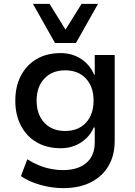

<svg xmlns="http://www.w3.org/2000/svg" viewBox="-20 -782 699 991"><path d="M306 189Q248 189 189 172.5Q130 156 88 127L121 40Q147 57 178 70Q209 83 241.5 89.5Q274 96 304 96Q382 96 425.5 59Q469 22 469 -47V-124H464Q444 -77 398.5 -47Q353 -17 293 -17Q222 -17 169.5 -47.5Q117 -78 88 -133.5Q59 -189 59 -262Q59 -336 88 -391.5Q117 -447 169.5 -477.5Q222 -508 293 -508Q353 -508 399 -477.5Q445 -447 466 -396H469V-498H572V-55Q572 20 540 74.5Q508 129 448.5 159Q389 189 306 189ZM316 -106Q384 -106 423.5 -148.5Q463 -191 463 -263Q463 -334 423.5 -376.5Q384 -419 316 -419Q249 -419 209 -376.5Q169 -334 169 -263Q169 -191 209 -148.5Q249 -106 316 -106ZM264 -560 150 -762H236L318 -629L401 -762H486L372 -560Z"/></svg>

Font: Nunito Sans 7pt SemiBold
Style: Regular
Weight: 600
Designer: Vernon Adams
Foundry: Vernon Adams
Version: Version 3.101;gftools[0.9.27]